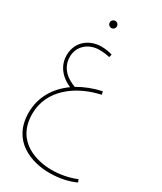

<svg xmlns="http://www.w3.org/2000/svg" viewBox="-257 -755 1042 1237"><g transform="rotate(30 263.5 -136.5)"><path d="M215 -614C229 -614 241 -626 241 -640C241 -655 229 -667 215 -667C200 -667 188 -655 188 -640C188 -626 200 -614 215 -614ZM336 394C411 394 479 378 527 355L519 335C459 359 399 370 337 370C238 370 50 331 50 118C50 -57 200 -173 377 -211L371 -234C307 -220 249 -197 201 -168C152 -185 76 -227 76 -321C76 -400 140 -454 219 -454C249 -454 273 -451 297 -445L302 -467C275 -475 250 -479 219 -479C137 -479 53 -424 53 -319C53 -229 117 -176 175 -151C81 -84 26 11 26 123C26 335 203 394 336 394Z"/></g></svg>

Font: Noto Sans Arabic SemCond Thin
Style: Regular
Weight: 100
Width: 4
Designer: Monotype Design Team, Nadine Chahine, Nizar Qandah and Khaled Hosny
Foundry: Monotype Imaging Inc.
Version: Version 2.012